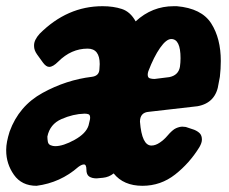

<svg xmlns="http://www.w3.org/2000/svg" viewBox="-58 -593 738 620"><path d="M402 7Q341 7 309 -33Q294 -21 275 -19L254 -17Q239 -17 230 -23Q221 -29 221 -45.5Q221 -62 213 -62Q206 -62 195 -54Q137 -3 60 7Q12 7 -13 -28.5Q-38 -64 -38 -107V-110Q-38 -133 -27 -168Q3 -251 79.5 -293Q156 -335 239 -345Q262 -348 263 -369L264 -386Q264 -436 225 -436Q172 -436 130 -394Q113 -377 101 -377Q91 -377 81 -390.5Q71 -404 61.5 -417.5Q52 -431 52 -444V-447Q52 -464 70 -484Q159 -573 273 -573Q308 -573 335.5 -564Q363 -555 380 -524Q433 -573 503 -573H513Q593 -566 624 -517.5Q655 -469 655 -396Q655 -371 652 -345L648 -324Q640 -261 580 -250L423 -232Q394 -230 394 -200Q400 -123 431 -123Q444 -123 458 -132.5Q472 -142 482 -154Q499 -174 510.5 -179Q522 -184 531 -184L542 -183L569 -174Q581 -169 587.5 -162Q594 -155 594 -142Q594 -132 586 -118Q554 -66 507.5 -29.5Q461 7 402 7ZM441 -338 489 -344Q518 -350 523 -377Q525 -391 525 -405Q525 -467 495 -467Q479 -467 459 -438.5Q439 -410 421 -363Q419 -357 419 -352Q419 -342 426 -340Q433 -338 441 -338ZM120 -121Q146 -121 183 -141.5Q220 -162 228 -188L232 -205Q233 -208 233 -213Q233 -222 228 -224Q223 -226 215 -226Q178 -225 140.5 -208.5Q103 -192 95 -152Q95 -144 96.5 -135.5Q98 -127 105.5 -124Q113 -121 120 -121Z"/></svg>

Font: Bangerz
Style: Bold
Weight: 700
Designer: vernon adams
Foundry: Vernon Adams
Version: Version 2.10;February 7, 2025;FontCreator 13.0.0.2683 64-bit